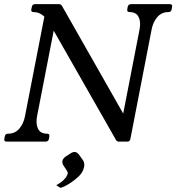

<svg xmlns="http://www.w3.org/2000/svg" viewBox="-34 -680 846 922"><path d="M782 -660Q795 -660 792.2 -647L790.2 -635Q788 -622 775 -622Q742.2 -622 721.8 -598.5Q701.2 -575 694.2 -539L592.2 -13Q590 0 577 0H537Q527 0 523 -8L202.5 -570.2L236 -595L143.8 -121Q137 -86 148.5 -62Q160 -38 192 -38Q205 -38 203 -25L201 -13Q198 0 185 0H-2Q-16 0 -13 -13L-11 -25Q-9 -38 5 -38Q38 -38 58.5 -62Q79 -86 85.8 -121L179 -600Q156.2 -622 127 -622Q114 -622 116.2 -635L119 -647Q121 -660 134 -660H249.5Q258.5 -660 263.5 -652L589 -79.5L546.2 -75.5L636.2 -539Q643.2 -575 631.6 -598.5Q620 -622 588 -622Q575 -622 577.2 -635L579.2 -647Q582 -660 595 -660ZM364.8 90Q373.2 103 370 121.8Q369 126 367.5 129.6Q366 133.2 364.8 137.5Q358.5 153.2 342.8 168.1Q327 183 308.5 195.6Q290 208.2 275.2 215.1Q260.5 222 256 221.8Q253.2 221 250 218.4Q246.8 215.8 236.2 209.2Q259.2 197.5 274 181.8Q288.8 166 291 153.5Q292.2 146.2 288 140.8L271 115.2Q263.8 102.8 265.8 92.5Q267.8 82 279.5 73.2L304.8 56.5Q318.2 48 328 50.2Q338.2 52.2 347 64.8Z"/></svg>

Font: Young Serif Light
Style: Italic
Weight: 300
Italic angle: -10.979°
Designer: Bastien Sozeau
Foundry: NBR — Bastien Sozeau
Version: Version 5.001